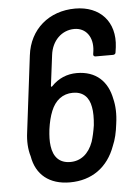

<svg xmlns="http://www.w3.org/2000/svg" viewBox="-52 -748 551 796"><g transform="rotate(-5 223.5 -350.0)"><path d="M416 -321C402 -394 355 -441 274 -441C234 -441 197 -426 168 -395C165 -392 163 -394 163 -397L179 -524C186 -584 228 -624 280 -624C328 -624 358 -584 351 -527L349 -513C348 -507 352 -503 358 -503H431C437 -503 442 -507 442 -513L445 -534C458 -639 394 -708 291 -708C182 -708 100 -639 87 -531L48 -214C43 -178 45 -143 54 -114C67 -36 122 8 207 8C299 8 366 -41 397 -127C408 -152 415 -182 419 -217C425 -258 423 -293 416 -321ZM311 -152C293 -102 259 -76 216 -76C170 -76 146 -104 140 -149C137 -169 138 -192 141 -218C145 -247 151 -272 160 -294C177 -336 208 -361 251 -361C294 -361 318 -336 325 -295C329 -275 329 -249 326 -219C322 -193 317 -171 311 -152Z"/></g></svg>

Font: Barlow Semi Condensed Medium
Style: Italic
Weight: 500
Width: 4
Italic angle: -7°
Designer: Jeremy Tribby
Foundry: Tribby Type
Version: Version 1.422;hotconv 1.0.109;makeotfexe 2.5.65596